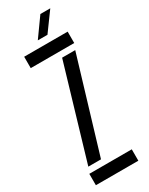

<svg xmlns="http://www.w3.org/2000/svg" viewBox="-245 -1000 811 1044"><g transform="rotate(-30 160.5 -478.5)"><path d="M18 0V-71.5H284.6V0ZM29.6 -728.5V-800H302.6V-728.5ZM32.9 -108 205.8 -692.4H288.1L112.5 -108ZM138.4 -840 222.1 -957.1H284.3L199 -840Z"/></g></svg>

Font: Big Shoulders Stencil Text Thin
Style: Regular
Weight: 100
Designer: Patric King
Foundry: XO Type Co
Version: Version 2.001